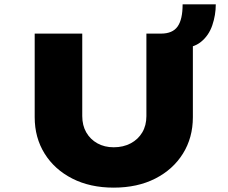

<svg xmlns="http://www.w3.org/2000/svg" viewBox="-20 -854 1043 880"><path d="M501 6Q393 6 311.5 -35.5Q230 -77 184.5 -150Q139 -223 139 -317V-700H357V-322Q357 -279 375.5 -247Q394 -215 426.5 -197Q459 -179 501 -179Q545 -179 579 -197Q613 -215 632 -247Q651 -279 651 -322V-700H718Q771 -700 794 -732.5Q817 -765 817 -834H969Q969 -785 953 -738Q937 -691 901 -662Q865 -633 805 -633L864 -665V-317Q864 -223 818.5 -150Q773 -77 691.5 -35.5Q610 6 501 6Z"/></svg>

Font: Lexend Peta Black
Style: Regular
Weight: 900
Version: Version 1.007